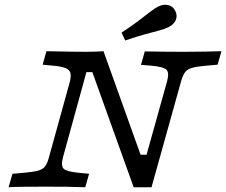

<svg xmlns="http://www.w3.org/2000/svg" viewBox="-20 -786 950 806"><path d="M541.1 0 367.7 -483.1H342.7L265.3 -201.6H206.5L273.4 -443.5Q279 -466.9 275.4 -480.2Q271.8 -493.5 254.8 -500.4Q237.9 -507.3 200.8 -510.5L158.9 -514.5L175 -571Q192.7 -571 221.8 -570.2Q250.8 -569.4 283.9 -569Q316.9 -568.5 345.2 -568.5H341.1Q366.9 -568.5 385.5 -569.4Q404 -570.2 414.5 -571L570.2 -136.3H595.2L681.5 -445.2Q691.1 -481.5 678.6 -493.5Q666.1 -505.6 613.7 -510.5L571.8 -513.7L587.9 -570.2Q627.4 -569.4 669.4 -569Q711.3 -568.5 751.6 -568.5Q799.2 -568.5 842.3 -569.4Q885.5 -570.2 909.7 -571L893.5 -514.5L839.5 -509.7Q804 -506.5 785.1 -500.8Q766.1 -495.2 756.9 -482.7Q747.6 -470.2 740.3 -445.2L616.1 0ZM244.4 -125.8Q234.7 -89.5 247.6 -77.4Q260.5 -65.3 312.1 -60.5L354 -56.5L337.9 0Q298.4 -1.6 256.5 -2Q214.5 -2.4 174.2 -2.4Q126.6 -2.4 83.5 -2Q40.3 -1.6 16.1 0L32.3 -56.5L86.3 -61.3Q122.6 -64.5 141.5 -70.2Q160.5 -75.8 169.8 -88.3Q179 -100.8 185.5 -125.8L206.5 -201.6H265.3ZM505.6 -616.1 490.3 -649.2Q531.5 -675.8 560.9 -698.4Q590.3 -721 610.9 -736.7Q631.5 -752.4 644.4 -758.9Q666.9 -769.4 686.7 -764.5Q706.5 -759.7 716.1 -739.5Q725.8 -720.2 717.7 -701.6Q709.7 -683.1 687.1 -671.8Q670.2 -663.7 645.6 -657.3Q621 -650.8 586.7 -641.5Q552.4 -632.3 505.6 -616.1Z"/></svg>

Font: Playfair 5pt SemiExpanded Light
Style: Italic
Weight: 300
Width: 6
Italic angle: -15.6°
Designer: Claus Eggers Sørensen
Foundry: Claus Eggers Sørensen
Version: Version 2.203